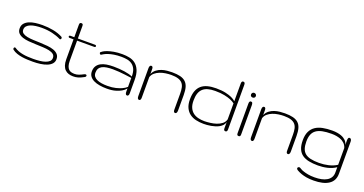

<svg xmlns="http://www.w3.org/2000/svg" viewBox="-36 -1178 3752 1977"><g transform="rotate(20 1840.0 -189.0)"><path d="M455.1 -102.1Q455.1 -127.9 436.8 -142.1Q418.5 -156.2 388.4 -162.8Q358.4 -169.4 320.1 -171.1Q281.7 -172.9 241.9 -174.1Q202.1 -175.3 163.8 -178.5Q125.5 -181.6 95.5 -191.7Q65.4 -201.7 47.1 -220.5Q28.8 -239.3 28.8 -272Q28.8 -305.7 47.1 -327.1Q65.4 -348.6 95.2 -361.3Q125 -374 162.6 -378.9Q200.2 -383.8 239.3 -383.8Q301.8 -383.8 358.2 -373Q414.6 -362.3 460.9 -337.9Q465.8 -335.4 467.5 -331.8Q469.2 -328.1 469.7 -324.2Q469.7 -317.9 465.8 -313Q461.9 -308.1 457 -308.1Q454.1 -308.1 453.1 -309.1Q411.6 -330.1 358.4 -342.5Q305.2 -355 241.2 -355Q208 -355 176.8 -350.8Q145.5 -346.7 121.3 -337.2Q97.2 -327.6 82.5 -311.8Q67.9 -295.9 67.9 -272Q67.9 -247.6 86.2 -234.4Q104.5 -221.2 134.5 -215.1Q164.6 -209 202.9 -207.5Q241.2 -206.1 281 -204.6Q320.8 -203.1 359.1 -199.5Q397.5 -195.8 427.5 -185.3Q457.5 -174.8 475.8 -155Q494.1 -135.3 494.1 -102.1Q494.1 -72.3 475.6 -51.8Q457 -31.2 426.3 -18.8Q395.5 -6.3 355.2 -0.7Q314.9 4.9 272 4.9Q245.6 4.9 215.1 3.7Q184.6 2.4 154.3 -2.2Q124 -6.8 95.7 -16.4Q67.4 -25.9 46.4 -42.5Q39.6 -47.4 39.6 -55.2Q39.6 -61.5 43.2 -66.2Q46.9 -70.8 52.2 -70.8Q55.7 -70.8 58.1 -68.8Q78.6 -54.7 102.3 -45.9Q126 -37.1 152.3 -32.2Q178.7 -27.3 207.5 -25.6Q236.3 -23.9 267.1 -23.9Q303.7 -23.9 337.6 -27.6Q371.6 -31.2 397.7 -40.3Q423.8 -49.3 439.5 -64.2Q455.1 -79.1 455.1 -102.1Z M815.9 -378.4Q823.2 -378.4 826.9 -374.8Q830.6 -371.1 830.6 -366.7Q830.6 -362.3 826.9 -358.6Q823.2 -355 815.9 -355H627.9V-136.2Q627.9 -100.6 635.3 -78.6Q642.6 -56.6 655 -44.4Q667.5 -32.2 684.3 -28.1Q701.2 -23.9 720.2 -23.9Q743.7 -23.9 766.1 -32.2Q788.6 -40.5 817.9 -56.2Q823.7 -59.1 829.1 -59.1Q835.4 -59.1 839.1 -55.4Q842.8 -51.8 842.8 -46.4Q842.8 -36.6 832 -30.8Q811.5 -19.5 795.7 -12.7Q779.8 -5.9 766.4 -2Q752.9 2 740.5 3.4Q728 4.9 713.4 4.9Q687 4.9 664.3 -2.4Q641.6 -9.8 624.8 -26.1Q607.9 -42.5 598.4 -69.6Q588.9 -96.7 588.9 -136.2V-355H545.9Q539.1 -355 535.6 -358.6Q532.2 -362.3 532.2 -366.7Q532.2 -371.1 535.6 -374.8Q539.1 -378.4 545.9 -378.4H588.9V-515.6Q588.9 -531.2 595.2 -535.4Q601.6 -539.6 608.4 -539.6Q616.7 -539.6 622.3 -535.4Q627.9 -531.2 627.9 -515.6V-378.4Z M918 -109.4Q918 -85.9 929.9 -69.8Q941.9 -53.7 963.4 -43.5Q984.9 -33.2 1014.4 -28.6Q1043.9 -23.9 1079.1 -23.9Q1132.3 -23.9 1170.7 -33.7Q1209 -43.5 1234.4 -55.2Q1264.2 -68.8 1283.7 -86.9V-185.1Q1247.6 -189.9 1211.4 -194.3Q1180.2 -198.2 1144.3 -201.2Q1108.4 -204.1 1077.1 -204.1Q1039.6 -204.1 1010 -199.7Q980.5 -195.3 960 -184.6Q939.5 -173.8 928.7 -155.5Q918 -137.2 918 -109.4ZM1115.7 -355Q1069.3 -355 1034.7 -349.1Q1000 -343.3 975.1 -335Q950.2 -326.7 934.3 -317.9Q918.5 -309.1 909.7 -303.2Q905.8 -300.8 901.4 -302.7Q897 -304.7 894 -309.1Q891.1 -313.5 891.1 -318.6Q891.1 -323.7 896 -327.1Q900.4 -331.5 915 -340.8Q929.7 -350.1 956.3 -359.6Q982.9 -369.1 1022.5 -376.5Q1062 -383.8 1116.2 -383.8Q1155.3 -383.8 1192.6 -376.2Q1230 -368.7 1259 -346.2Q1288.1 -323.7 1305.7 -282.7Q1323.2 -241.7 1323.2 -174.8V-34.2Q1323.2 -28.3 1322.8 -22.5Q1322.3 -16.6 1320.1 -11.5Q1317.9 -6.3 1314 -3.2Q1310.1 0 1303.2 0Q1292 0 1287.8 -10.3Q1283.7 -20.5 1283.7 -36.1V-69.8Q1267.1 -48.3 1239.7 -32.2Q1216.3 -18.1 1177.7 -6.6Q1139.2 4.9 1083 4.9Q1040.5 4.9 1003.2 -1.5Q965.8 -7.8 938.2 -21.5Q910.6 -35.2 894.8 -56.9Q878.9 -78.6 878.9 -109.4Q878.9 -145 893.8 -168.7Q908.7 -192.4 935.1 -206.8Q961.4 -221.2 996.8 -227.1Q1032.2 -232.9 1073.2 -232.9Q1104.5 -232.9 1135.5 -230.7Q1166.5 -228.5 1194.1 -224.4Q1221.7 -220.2 1244.9 -214.1Q1268.1 -208 1283.7 -199.7Q1283.7 -249.5 1269.8 -279.8Q1255.9 -310.1 1232.4 -326.9Q1209 -343.8 1178.7 -349.4Q1148.4 -355 1115.7 -355Z M1851.1 -35.2Q1851.1 -28.8 1850.1 -22.5Q1849.1 -16.1 1846.9 -11.2Q1844.7 -6.3 1840.8 -3.2Q1836.9 0 1831.1 0Q1823.7 0 1820.1 -3.2Q1816.4 -6.3 1814.5 -11.2Q1812.5 -16.1 1812.3 -22.5Q1812 -28.8 1812 -35.2V-204.1Q1812 -242.2 1805.9 -270.5Q1799.8 -298.8 1783 -317.6Q1766.1 -336.4 1736.6 -345.7Q1707 -355 1660.2 -355Q1631.8 -355 1599.4 -350.3Q1566.9 -345.7 1537.6 -334.2Q1508.3 -322.8 1485.8 -303.7Q1463.4 -284.7 1454.6 -255.9V-35.2Q1454.6 -28.8 1454.1 -22.5Q1453.6 -16.1 1451.7 -11.2Q1449.7 -6.3 1446 -3.2Q1442.4 0 1436.5 0Q1429.7 0 1425.5 -3.2Q1421.4 -6.3 1419.2 -11.2Q1417 -16.1 1416.3 -22.5Q1415.5 -28.8 1415.5 -35.2V-338.9Q1415.5 -344.7 1416.3 -350.8Q1417 -356.9 1419.2 -361.8Q1421.4 -366.7 1425.5 -369.9Q1429.7 -373 1436.5 -373Q1442.4 -373 1446 -370.1Q1449.7 -367.2 1451.7 -362.3Q1453.6 -357.4 1454.1 -351.3Q1454.6 -345.2 1454.6 -338.9V-290Q1468.3 -321.3 1492.9 -340.1Q1517.6 -358.9 1546.4 -368.4Q1575.2 -377.9 1605.2 -380.9Q1635.3 -383.8 1660.2 -383.8Q1712.9 -383.8 1749.3 -374.8Q1785.6 -365.7 1808.3 -344.7Q1831.1 -323.7 1841.1 -289.3Q1851.1 -254.9 1851.1 -204.1Z M2142.6 4.9Q2098.6 4.9 2059.3 -4.2Q2020 -13.2 1990.5 -35.2Q1960.9 -57.1 1943.6 -93.8Q1926.3 -130.4 1926.3 -185.5Q1926.3 -240.2 1940.7 -278.1Q1955.1 -315.9 1982.7 -339.4Q2010.3 -362.8 2050.5 -373.3Q2090.8 -383.8 2142.6 -383.8Q2205.6 -383.8 2247.8 -374Q2290 -364.3 2315.4 -352.5Q2345.2 -338.9 2362.3 -321.8V-509.3Q2362.3 -515.6 2362.5 -522Q2362.8 -528.3 2364.7 -533.2Q2366.7 -538.1 2370.4 -541Q2374 -543.9 2381.3 -543.9Q2388.7 -543.9 2392.6 -541.3Q2396.5 -538.6 2398.4 -534.2Q2400.4 -529.8 2400.9 -523.7Q2401.4 -517.6 2401.4 -510.3V-26.4Q2401.4 -10.7 2395.3 -5.4Q2389.2 0 2382.3 0Q2374 0 2368.2 -4.9Q2362.3 -9.8 2362.3 -25.4V-93.3Q2356.9 -72.3 2343 -56.9Q2329.1 -41.5 2310.3 -30.8Q2291.5 -20 2269.3 -13.2Q2247.1 -6.3 2224.6 -2.2Q2202.1 2 2180.9 3.4Q2159.7 4.9 2142.6 4.9ZM2142.6 -23.9Q2171.9 -24.4 2206.5 -28.6Q2241.2 -32.7 2272.9 -43.5Q2304.7 -54.2 2329.1 -73.2Q2353.5 -92.3 2362.3 -123V-298.8Q2343.3 -314 2313 -326.7Q2287.1 -337.4 2245.1 -346.2Q2203.1 -355 2142.6 -355Q2095.7 -355 2062.3 -345.2Q2028.8 -335.4 2007.1 -314.7Q1985.4 -293.9 1975.3 -262Q1965.3 -230 1965.3 -185.5Q1965.3 -139.2 1979.2 -108.2Q1993.2 -77.1 2017.1 -58.6Q2041 -40 2073.5 -32Q2106 -23.9 2142.6 -23.9Z M2545.9 -30.8Q2545.9 -24.4 2545.4 -18.8Q2544.9 -13.2 2543.2 -9Q2541.5 -4.9 2537.6 -2.4Q2533.7 0 2526.4 0Q2519.5 0 2515.6 -2.2Q2511.7 -4.4 2509.8 -8.3Q2507.8 -12.2 2507.3 -17.8Q2506.8 -23.4 2506.8 -30.8V-344.2Q2506.8 -351.6 2507.3 -357.7Q2507.8 -363.8 2509.8 -368.4Q2511.7 -373 2515.6 -375.7Q2519.5 -378.4 2526.4 -378.4Q2538.6 -378.4 2542.2 -368.2Q2545.9 -357.9 2545.9 -345.2ZM2500.5 -447.3Q2500.5 -458.5 2507.8 -466.1Q2515.1 -473.6 2526.4 -473.6Q2537.6 -473.6 2545.4 -466.1Q2553.2 -458.5 2553.2 -447.3Q2553.2 -436 2545.4 -429.2Q2537.6 -422.4 2526.4 -422.4Q2515.1 -422.4 2507.8 -429.2Q2500.5 -436 2500.5 -447.3Z M3086.9 -35.2Q3086.9 -28.8 3085.9 -22.5Q3085 -16.1 3082.8 -11.2Q3080.6 -6.3 3076.7 -3.2Q3072.8 0 3066.9 0Q3059.6 0 3055.9 -3.2Q3052.2 -6.3 3050.3 -11.2Q3048.3 -16.1 3048.1 -22.5Q3047.9 -28.8 3047.9 -35.2V-204.1Q3047.9 -242.2 3041.7 -270.5Q3035.6 -298.8 3018.8 -317.6Q3002 -336.4 2972.4 -345.7Q2942.9 -355 2896 -355Q2867.7 -355 2835.2 -350.3Q2802.7 -345.7 2773.4 -334.2Q2744.1 -322.8 2721.7 -303.7Q2699.2 -284.7 2690.4 -255.9V-35.2Q2690.4 -28.8 2689.9 -22.5Q2689.5 -16.1 2687.5 -11.2Q2685.5 -6.3 2681.9 -3.2Q2678.2 0 2672.4 0Q2665.5 0 2661.4 -3.2Q2657.2 -6.3 2655 -11.2Q2652.8 -16.1 2652.1 -22.5Q2651.4 -28.8 2651.4 -35.2V-338.9Q2651.4 -344.7 2652.1 -350.8Q2652.8 -356.9 2655 -361.8Q2657.2 -366.7 2661.4 -369.9Q2665.5 -373 2672.4 -373Q2678.2 -373 2681.9 -370.1Q2685.5 -367.2 2687.5 -362.3Q2689.5 -357.4 2689.9 -351.3Q2690.4 -345.2 2690.4 -338.9V-290Q2704.1 -321.3 2728.8 -340.1Q2753.4 -358.9 2782.2 -368.4Q2811 -377.9 2841.1 -380.9Q2871.1 -383.8 2896 -383.8Q2948.7 -383.8 2985.1 -374.8Q3021.5 -365.7 3044.2 -344.7Q3066.9 -323.7 3076.9 -289.3Q3086.9 -254.9 3086.9 -204.1Z M3418.9 -350.1Q3360.8 -350.1 3319.6 -341.6Q3278.3 -333 3252 -313.7Q3225.6 -294.4 3213.4 -263.2Q3201.2 -231.9 3201.2 -187Q3201.2 -142.1 3211.4 -110.8Q3221.7 -79.6 3244.9 -60.3Q3268.1 -41 3305.9 -32.5Q3343.8 -23.9 3398.9 -23.9Q3424.3 -23.9 3450 -26.9Q3475.6 -29.8 3500.2 -35.6Q3524.9 -41.5 3548.1 -50.8Q3571.3 -60.1 3591.3 -73.2V-255.9Q3584.5 -282.2 3564.9 -303.2Q3556.2 -312 3543.7 -320.3Q3531.2 -328.6 3513.4 -335.2Q3495.6 -341.8 3472.2 -345.9Q3448.7 -350.1 3418.9 -350.1ZM3406.2 131.8Q3446.3 131.8 3480.2 124.8Q3514.2 117.7 3538.8 103Q3563.5 88.4 3577.4 65.7Q3591.3 43 3591.3 11.2V-46.9Q3570.3 -32.2 3546.4 -22.2Q3522.5 -12.2 3497.3 -6.3Q3472.2 -0.5 3446.5 2.2Q3420.9 4.9 3397 4.9Q3341.3 4.9 3297.9 -3.7Q3254.4 -12.2 3224.1 -33.7Q3193.8 -55.2 3178 -92.5Q3162.1 -129.9 3162.1 -187Q3162.1 -244.1 3180.2 -282Q3198.2 -319.8 3231.4 -342.5Q3264.6 -365.2 3311.3 -374.5Q3357.9 -383.8 3415 -383.8Q3446.3 -383.8 3470.5 -379.6Q3494.6 -375.5 3512.7 -368.9Q3530.8 -362.3 3543.5 -354Q3556.2 -345.7 3564.9 -336.9Q3584.5 -316.9 3591.3 -290Q3591.3 -300.8 3590.3 -315.2Q3589.4 -329.6 3590.1 -342.8Q3590.8 -356 3594.5 -365Q3598.1 -374 3606.9 -374Q3614.3 -374 3618.7 -370.8Q3623 -367.7 3625.7 -362.8Q3628.4 -357.9 3629.4 -351.8Q3630.4 -345.7 3630.4 -339.8V11.2Q3630.4 88.4 3572 127.2Q3513.7 166 3406.2 166Q3360.8 166 3328.1 160.2Q3295.4 154.3 3272 146Q3259.3 141.6 3248 136.5Q3236.8 131.3 3227.1 126Q3221.7 124.5 3217.3 120.1Q3213.4 117.2 3210.2 113.3Q3207 109.4 3207 104Q3207 94.7 3213.6 90.8Q3220.2 86.9 3223.1 86.9Q3227.1 86.9 3232.7 89.1Q3238.3 91.3 3245.1 96.2Q3260.7 106.9 3284.2 113.8Q3304.7 120.6 3334.2 126.2Q3363.8 131.8 3406.2 131.8Z"/></g></svg>

Font: Gruppo
Style: Regular
Weight: 400
Foundry: Vernon Adams
Version: Version 1.000